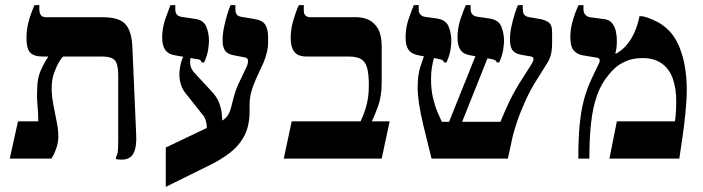

<svg xmlns="http://www.w3.org/2000/svg" viewBox="-20 -617 2736 747"><path d="M454 4Q448 4 442 3.5Q436 3 431 2V-6Q436 -13 438 -25Q440 -37 440 -75V-324Q440 -367 427 -382Q414 -397 378 -397H148Q112 -397 97.5 -412.5Q83 -428 83 -467Q83 -499 89.5 -525.5Q96 -552 103.5 -571Q111 -590 114 -597H133V-584Q133 -566 139 -558Q145 -550 160 -550H379Q443 -550 467.5 -523.5Q492 -497 495 -435L510 -89Q512 -44 499 -20Q486 4 454 4ZM18 0 50 -145H129Q129 -162 128 -179Q127 -196 125.5 -213Q124 -230 124 -247Q124 -264 125 -280Q126 -313 138 -341.5Q150 -370 167 -395V-413H225V-397Q221 -394 210.5 -377Q200 -360 190.5 -333.5Q181 -307 181 -274Q181 -245 187.5 -210.5Q194 -176 200.5 -143.5Q207 -111 207 -86Q207 -63 199 -40Q191 -17 180 0Z M625 110V-43L841 -146Q858 -155 866.5 -168.5Q875 -182 879.5 -200.5Q884 -219 890 -241.5Q896 -264 907 -289L938 -354Q945 -368 945 -380Q945 -392 931 -394L889 -402Q864 -407 855 -421Q846 -435 846 -461Q846 -484 851.5 -511Q857 -538 864.5 -562Q872 -586 877 -597H896V-581Q896 -567 901.5 -560Q907 -553 922 -551L970 -543Q1002 -538 1012.5 -520Q1023 -502 1023 -476V-447Q1023 -436 1020 -422Q1017 -408 1013 -395Q1009 -382 1005 -373L976 -310Q972 -301 966 -285.5Q960 -270 955.5 -250.5Q951 -231 951 -207V-184Q951 -129 931.5 -90.5Q912 -52 875 -23Q838 6 785 31ZM785 -116Q785 -128 783 -138Q781 -148 777.5 -156.5Q774 -165 768 -171L703 -253Q689 -270 683 -291Q677 -312 678 -333Q679 -354 684 -372.5Q689 -391 697 -405L723 -399Q718 -382 720.5 -364.5Q723 -347 739 -331L802 -263Q823 -241 831.5 -219.5Q840 -198 842.5 -177Q845 -156 845 -136ZM765 -374Q762 -382 757 -384.5Q752 -387 740 -388L665 -401Q636 -405 623.5 -422Q611 -439 611 -471Q611 -508 622.5 -541Q634 -574 643 -597H662V-580Q662 -568 668 -560.5Q674 -553 689 -551L736 -544Q771 -540 782 -514.5Q793 -489 793 -459Q793 -444 789.5 -422Q786 -400 774 -374Z M1084 0 1115 -145H1383Q1396 -173 1402.5 -195Q1409 -217 1412 -238Q1415 -259 1415 -286Q1415 -330 1408 -354Q1401 -378 1384 -387.5Q1367 -397 1338 -397H1174Q1139 -397 1125 -415.5Q1111 -434 1111 -467Q1111 -499 1118 -526Q1125 -553 1132.5 -572.5Q1140 -592 1143 -597H1162V-575Q1162 -562 1169.5 -556Q1177 -550 1185 -550H1368Q1394 -550 1416 -539Q1438 -528 1451.5 -503.5Q1465 -479 1465 -437V-297Q1465 -242 1451 -204Q1437 -166 1427 -145H1496L1465 0Z M1659 0Q1640 -75 1628 -125.5Q1616 -176 1610.5 -212Q1605 -248 1605 -278Q1605 -325 1615 -356Q1625 -387 1637 -421L1675 -407Q1672 -401 1668 -388.5Q1664 -376 1660.5 -356.5Q1657 -337 1657 -309Q1657 -267 1665 -234.5Q1673 -202 1683 -179Q1693 -156 1699 -143H1927Q1945 -187 1959.5 -217.5Q1974 -248 1987.5 -271Q2001 -294 2014 -314L2044 -361Q2054 -376 2055.5 -385.5Q2057 -395 2047 -397L2007 -404Q1982 -409 1973 -423Q1964 -437 1964 -463Q1964 -486 1969.5 -512.5Q1975 -539 1982.5 -562.5Q1990 -586 1995 -597H2014V-582Q2014 -566 2020.5 -559Q2027 -552 2040 -550L2075 -544Q2098 -541 2113 -531Q2128 -521 2128 -494V-450Q2128 -432 2126 -418Q2124 -404 2120 -393.5Q2116 -383 2110 -373L2073 -314Q2045 -271 2024.5 -225.5Q2004 -180 1990.5 -140Q1977 -100 1971 -69L1956 0ZM1715 -113 1840 -424 1887 -416 1766 -113ZM1708 -374Q1705 -382 1698 -384.5Q1691 -387 1675 -390L1612 -401Q1582 -406 1570 -422.5Q1558 -439 1558 -471Q1558 -508 1569 -540.5Q1580 -573 1590 -597H1609V-581Q1609 -568 1615.5 -560.5Q1622 -553 1636 -551L1680 -545Q1715 -540 1725.5 -513.5Q1736 -487 1736 -459Q1736 -444 1732.5 -422Q1729 -400 1717 -374ZM1913 -374Q1910 -383 1897.5 -386Q1885 -389 1864 -392L1814 -401Q1784 -405 1772 -422Q1760 -439 1760 -471Q1760 -508 1771 -540.5Q1782 -573 1792 -597H1811V-582Q1811 -569 1817.5 -561.5Q1824 -554 1837 -552L1884 -545Q1920 -540 1930.5 -513.5Q1941 -487 1941 -459Q1941 -444 1937.5 -422Q1934 -400 1922 -374Z M2230 0Q2230 -76 2235 -129.5Q2240 -183 2251 -225.5Q2262 -268 2281 -309L2310 -370Q2315 -380 2312.5 -386Q2310 -392 2300 -393L2246 -402Q2225 -406 2212 -421Q2199 -436 2199 -472Q2199 -499 2205 -523.5Q2211 -548 2218.5 -567.5Q2226 -587 2231 -597H2250V-582Q2250 -568 2257 -560Q2264 -552 2275 -550L2328 -543Q2350 -541 2361 -527.5Q2372 -514 2376 -495.5Q2380 -477 2380 -458Q2380 -444 2378.5 -431Q2377 -418 2374 -410L2376 -408Q2396 -418 2414.5 -438Q2433 -458 2447 -488Q2461 -518 2468 -554H2476Q2483 -554 2500.5 -548Q2518 -542 2538 -531.5Q2558 -521 2573 -507Q2603 -481 2620.5 -440.5Q2638 -400 2645 -355.5Q2652 -311 2652 -270Q2652 -230 2647 -179.5Q2642 -129 2635 -81.5Q2628 -34 2623 0H2351L2380 -145H2606Q2609 -165 2610 -186Q2611 -207 2611 -222Q2611 -272 2598 -310Q2585 -348 2555.5 -369.5Q2526 -391 2480 -391Q2443 -391 2416.5 -379.5Q2390 -368 2374 -353.5Q2358 -339 2349 -327Q2319 -292 2302.5 -245Q2286 -198 2279.5 -137.5Q2273 -77 2273 0Z"/></svg>

Font: Frank Ruhl Libre SemiBold
Style: Regular
Weight: 600
Designer: Yanek Iontef
Foundry: Fontef
Version: Version 6.003;gftools[0.9.30]